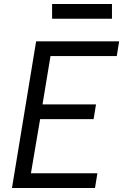

<svg xmlns="http://www.w3.org/2000/svg" viewBox="-20 -942 640 962"><path d="M40 0 161 -735H577L565 -661H233L193 -419H461L449 -345H181L135 -74H468L456 0ZM241 -848V-922H541V-848Z"/></svg>

Font: Zed Sans Extended
Style: Italic
Weight: 400
Width: 7
Italic angle: -9°
Designer: Belleve Invis
Foundry: Belleve Invis
Version: Version 1.0.0; ttfautohint (v1.8.4)